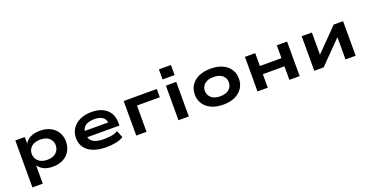

<svg xmlns="http://www.w3.org/2000/svg" viewBox="-34 -1589 5032 2616"><g transform="rotate(-20 2482.5 -281.0)"><path d="M107 180V-501H244V-405Q273 -458 330 -484.5Q387 -511 465 -511Q555 -511 619 -477Q683 -443 717 -385Q751 -327 751 -251Q751 -177 717.5 -118Q684 -59 621 -24.5Q558 10 466 10Q390 10 336.5 -16.5Q283 -43 257 -88V180ZM429 -104Q512 -104 557 -146.5Q602 -189 602 -252Q602 -315 557.5 -355.5Q513 -396 429 -396Q345 -396 299.5 -355.5Q254 -315 254 -252Q254 -189 299.5 -146.5Q345 -104 429 -104Z M1245 10Q1134 10 1055 -21Q976 -52 935 -110Q894 -168 894 -248Q894 -324 932.5 -383Q971 -442 1043 -476.5Q1115 -511 1215 -511Q1304 -511 1370.5 -480Q1437 -449 1473 -390.5Q1509 -332 1509 -249V-207H1010V-299H1403L1381 -277Q1380 -344 1337 -375Q1294 -406 1216 -406Q1161 -406 1121 -391Q1081 -376 1059 -345.5Q1037 -315 1037 -269V-254Q1037 -204 1059.5 -171Q1082 -138 1130.5 -121.5Q1179 -105 1256 -105Q1315 -105 1366 -114.5Q1417 -124 1452 -147L1493 -46Q1451 -17 1384.5 -3.5Q1318 10 1245 10Z M1678 0V-501H2158V-381H1827V0Z M2276 -596V-742H2451V-596ZM2290 0V-501H2440V0Z M2939 10Q2838 10 2766 -24Q2694 -58 2656 -117Q2618 -176 2618 -251Q2618 -327 2656 -385.5Q2694 -444 2766 -477.5Q2838 -511 2939 -511Q3040 -511 3111.5 -477.5Q3183 -444 3220.5 -385.5Q3258 -327 3258 -251Q3258 -176 3220.5 -117Q3183 -58 3111.5 -24Q3040 10 2939 10ZM2938 -111Q3023 -111 3067.5 -151.5Q3112 -192 3112 -252Q3112 -311 3068 -350.5Q3024 -390 2939 -390Q2853 -390 2808.5 -350.5Q2764 -311 2764 -252Q2764 -192 2809 -151.5Q2854 -111 2938 -111Z M3436 0V-501H3585V-315H3898V-501H4047V0H3898V-196H3585V0Z M4259 0V-501H4407V-161H4389L4723 -501H4859V0H4712V-341H4730L4395 0Z"/></g></svg>

Font: Nunito Sans 7pt Expanded
Style: Bold
Weight: 700
Width: 7
Designer: Vernon Adams
Foundry: Vernon Adams
Version: Version 3.101;gftools[0.9.27]